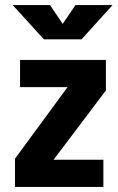

<svg xmlns="http://www.w3.org/2000/svg" viewBox="-20 -736 463 756"><path d="M191 -107H387V0H39V-111L246 -393H59V-500H397V-380ZM177 -716 227 -642 277 -716H423L301 -581H153L30 -716Z"/></svg>

Font: Share
Style: Bold
Weight: 700
Designer: Ralph du Carrois
Version: Version 1.002